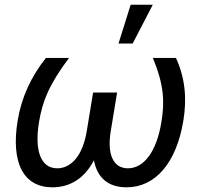

<svg xmlns="http://www.w3.org/2000/svg" viewBox="-20 -794 861 824"><path d="M276.3 -545.5H177.2C112.2 -463.8 72.1 -375 55.8 -276.6C25.9 -94.8 81 9.9 204.9 9.9C283 9.9 344.1 -30.9 383.2 -106.2C397 -30.9 444.6 9.9 523.1 9.9C646.7 9.9 737.2 -94.8 767 -276.6C783.4 -375 772.7 -463.8 735.1 -545.5H636C684.3 -428.6 687.1 -356.9 672.6 -269.9C652.3 -144.5 598.4 -71.7 528.8 -71.7C468.8 -71.7 438.2 -127.1 455.3 -231.2L482.6 -397H379.6L352.3 -231.2C335.2 -127.1 286.2 -71.7 225.5 -71.7C156.6 -71.7 126.8 -144.5 147.4 -269.9C161.9 -356.9 188.6 -428.6 276.3 -545.5ZM488.6 -607.2H549.4L635.7 -773.8H540.8Z"/></svg>

Font: Margiela Sans Text
Style: Italic
Weight: 400
Italic angle: -9.39999°
Designer: Stefan Endress, Andreas Faust
Version: Version 1.100;FEAKit 1.0